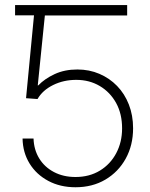

<svg xmlns="http://www.w3.org/2000/svg" viewBox="-20 -748 608 777"><path d="M149.4 -727.5V-686H41V-727.5ZM285.6 9.8Q223.6 9.8 175.5 -15.9Q127.4 -41.5 99.9 -85.9Q72.3 -130.4 71.3 -187.5H115.7Q117.2 -142.1 138.7 -106.9Q160.2 -71.8 198.2 -51.8Q236.3 -31.7 285.6 -31.7Q341.8 -31.7 384.3 -57.6Q426.8 -83.5 450.4 -128.2Q474.1 -172.9 474.1 -228.5Q474.1 -287.1 450 -331.1Q425.8 -375 383.8 -399.9Q341.8 -424.8 288.6 -424.8Q237.3 -424.8 194.8 -403.8Q152.3 -382.8 131.8 -347.2L85.4 -350.6L121.6 -727.5H494.6V-685.5H161.6L132.8 -402.3H134.8Q160.6 -429.2 200.9 -448Q241.2 -466.8 293 -466.8Q341.3 -466.8 382.3 -449.2Q423.3 -431.6 453.9 -400.1Q484.4 -368.7 501.5 -325Q518.6 -281.2 518.6 -229Q518.6 -160.2 488.8 -106.2Q459 -52.2 406.5 -21.2Q354 9.8 285.6 9.8Z"/></svg>

Font: Inter 24pt ExtraLight
Style: Regular
Weight: 250
Designer: Rasmus Andersson
Foundry: rsms
Version: Version 4.001;git-66647c0bb